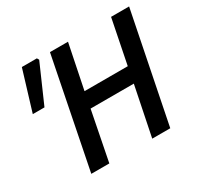

<svg xmlns="http://www.w3.org/2000/svg" viewBox="-143 -828 1025 996"><g transform="rotate(-30 370.0 -330.0)"><path d="M134 0 264 -654H372L318 -389H577L630 -654H738L607 0H499L559 -295H300L242 0ZM26 -420 99 -660H189L196 -648L96 -420Z"/></g></svg>

Font: Source Sans 3 Semibold
Style: Italic
Weight: 600
Italic angle: -11°
Designer: Paul D. Hunt
Foundry: Adobe
Version: Version 3.052;hotconv 1.1.0;makeotfexe 2.6.0